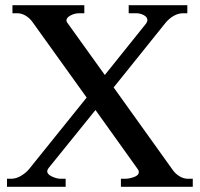

<svg xmlns="http://www.w3.org/2000/svg" viewBox="-20 -720 771 740"><path d="M723 -31V0H446V-31H464Q477 -31 496 -37.5Q515 -44 515 -57Q515 -63 511 -68L348 -296L167 -72Q162 -65 162 -60Q162 -48 180.5 -39.5Q199 -31 214 -31H233V0H7V-31H23Q41 -31 59.5 -41.5Q78 -52 91 -67L314 -344L106 -634Q95 -650 79 -659.5Q63 -669 47 -669H28V-700H305V-669H286Q268 -669 252 -660.5Q236 -652 236 -641Q236 -638 239 -633L384 -431L542 -628Q548 -636 548 -643Q548 -654 534.5 -661.5Q521 -669 504 -669H476V-700H702V-669H686Q667 -669 649 -658.5Q631 -648 618 -632L418 -383L645 -66Q656 -50 672 -40.5Q688 -31 704 -31Z"/></svg>

Font: Taviraj Medium
Style: Regular
Weight: 500
Designer: Katatrad Team
Foundry: CadsonDemak
Version: Version 1.001